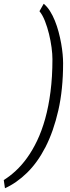

<svg xmlns="http://www.w3.org/2000/svg" viewBox="-82 -831 373 1019"><path d="M252.9 -496.1Q252.9 -356 227.5 -244.9Q202.1 -133.8 159.7 -51Q117.2 31.7 61.3 86.2Q5.4 140.6 -55.7 168L-62 124.5Q-30.3 105 1.2 75.9Q32.7 46.9 61.5 7.1Q90.3 -32.7 115 -84.2Q139.6 -135.7 157.7 -200.4Q175.8 -265.1 186 -344Q196.3 -422.9 196.3 -517.1Q196.3 -543.5 191.7 -578.9Q187 -614.3 178.2 -650.4Q169.4 -686.5 156.7 -719Q144 -751.5 127.4 -771.5L149.9 -811Q168 -796.4 182.9 -772.9Q197.8 -749.5 209.2 -721.2Q220.7 -692.9 229 -661.6Q237.3 -630.4 242.7 -600.1Q248 -569.8 250.5 -543Q252.9 -516.1 252.9 -496.1Z"/></svg>

Font: Ufes Sans Light
Style: Italic
Weight: 200
Designer: Ricardo Esteves & Thais Bronze
Foundry: ProDesignUfes - Ricardo Esteves, Thais Bronze
Version: Version 2.0